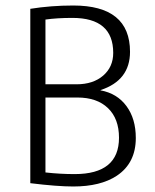

<svg xmlns="http://www.w3.org/2000/svg" viewBox="-20 -665 563 697"><path d="M90 0V-633Q165 -645 246 -645Q452 -645 452 -477Q452 -373 345 -338V-337Q405 -326 439 -280Q473 -234 473 -164Q473 -73 404 -27Q345 12 246 12Q188 12 90 0ZM145 -594V-359H258Q318 -359 354.5 -390.5Q391 -422 391 -473Q391 -600 243 -600Q187 -600 145 -594ZM145 -311V-39Q198 -33 251 -33Q412 -33 412 -165Q412 -234 372 -272.5Q332 -311 261 -311Z"/></svg>

Font: TajawalTap
Style: Regular
Weight: 300
Designer: Boutros Fonts
Foundry: Created by Boutros International 2017
Version: Version 2.700